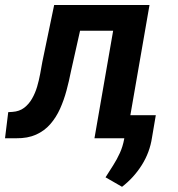

<svg xmlns="http://www.w3.org/2000/svg" viewBox="-56 -548 705 761"><path d="M441.9 -528.3 424.3 -426.3H172.4L189.9 -528.3ZM536.6 -528.3 444.8 0H318.4L410.2 -528.3ZM158.7 -528.3H284.2L225.1 -264.6Q217.8 -227.1 207.5 -189Q197.3 -150.9 181.9 -116.7Q166.5 -82.5 143.3 -55.9Q120.1 -29.3 86.9 -14.4Q53.7 0.5 8.3 0H-36.1L-23.4 -103.5L-6.8 -104.5Q21 -106.4 39.8 -120.8Q58.6 -135.3 71 -157Q83.5 -178.7 91.1 -204.3Q98.6 -230 103.3 -255.6Q107.9 -281.2 111.8 -302.7ZM561.5 -91.3 546.4 -2.4Q537.6 56.2 505.9 106.4Q474.1 156.7 427.7 192.4L362.3 154.8Q377.9 130.4 392.8 106.9Q407.7 83.5 419.2 58.1Q430.7 32.7 436 3.9L452.6 -91.3Z"/></svg>

Font: Roboto SemiBold
Style: Italic
Weight: 600
Designer: Christian Robertson
Foundry: Google
Version: Version 3.009; 2024